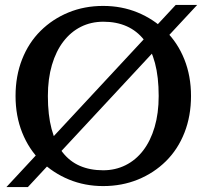

<svg xmlns="http://www.w3.org/2000/svg" viewBox="-20 -744 836 778"><path d="M399 -656Q349 -656 308 -635.5Q267 -615 237 -576Q207 -537 190.5 -481Q174 -425 174 -355Q174 -278 189 -221.5Q204 -165 233 -127.5Q262 -90 303.5 -72Q345 -54 398 -54Q447 -54 488.5 -74.5Q530 -95 560 -134Q590 -173 606.5 -229Q623 -285 623 -355Q623 -432 608 -488.5Q593 -545 564 -582Q535 -619 493.5 -637.5Q452 -656 399 -656ZM398 10Q324 10 259.5 -16.5Q195 -43 146 -91Q97 -139 70 -206.5Q43 -274 43 -355Q43 -436 69.5 -503.5Q96 -571 144.5 -619Q193 -667 257.5 -693.5Q322 -720 398 -720Q473 -720 537.5 -693.5Q602 -667 651 -619Q700 -571 727 -503.5Q754 -436 754 -355Q754 -274 727.5 -206.5Q701 -139 652.5 -91Q604 -43 539 -16.5Q474 10 398 10ZM6 14 692 -724H779L93 14Z"/></svg>

Font: Roboto Serif 36pt Medium
Style: Regular
Weight: 500
Designer: Greg Gazdowicz
Foundry: Commercial Type
Version: Version 1.008